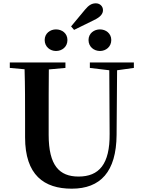

<svg xmlns="http://www.w3.org/2000/svg" viewBox="-20 -1117 858 1156"><path d="M317 -810C354 -810 386 -835 386 -876C386 -916 354 -940 317 -940C282 -940 249 -916 249 -876C249 -835 282 -810 317 -810ZM426 -937 544 -995C587 -1015 600 -1035 600 -1056C600 -1079 582 -1097 557 -1097C534 -1097 515 -1087 492 -1059L408 -958ZM582 -810C617 -810 650 -835 650 -876C650 -916 617 -940 582 -940C546 -940 513 -916 513 -876C513 -835 546 -810 582 -810ZM521 -708 638 -694 640 -312C642 -128 576 -54 453 -54C337 -54 273 -121 273 -305V-401C273 -501 273 -600 274 -699L374 -708V-741H39V-708L128 -700C131 -600 131 -500 131 -401V-290C131 -63 245 19 412 19C585 19 680 -83 682 -304L685 -694L786 -708V-741H521Z"/></svg>

Font: Noto Serif CJK KR
Style: Bold
Weight: 700
Designer: Ryoko NISHIZUKA 西塚涼子 (kana & ideographs); Frank Grießhammer (Latin, Greek & Cyrillic); Wenlong ZHANG 张文龙 (bopomofo); San
Foundry: Adobe
Version: Version 2.001;hotconv 1.1.0;makeotfexe 2.6.0